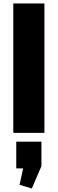

<svg xmlns="http://www.w3.org/2000/svg" viewBox="-20 -760 330 1098"><path d="M234 -740V0H56V-740ZM217 50V190L162 318L92 297L133 106L208 203H73V50Z"/></svg>

Font: Pathway Extreme Condensed ExtraBold
Style: Regular
Weight: 800
Width: 3
Version: Version 1.001;gftools[0.9.26]